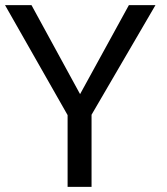

<svg xmlns="http://www.w3.org/2000/svg" viewBox="-29 -731 654 751"><path d="M329.1 0V-282.2L579.1 -710.9H475.1L284.2 -362.8L94.2 -710.9H-9.3L235.4 -280.8V0Z"/></svg>

Font: Ride
Style: Regular
Weight: 400
Version: Version 3.000